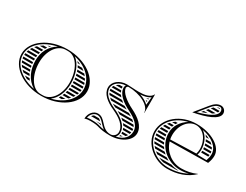

<svg xmlns="http://www.w3.org/2000/svg" viewBox="-67 -1042 1881 1470"><g transform="rotate(30 873.5 -307.0)"><path d="M125.3 -82H178.2C175.3 -87.2 172.6 -92.6 170.2 -98H107.5C113 -92.4 118.9 -87.1 125.3 -82ZM144.6 -68C153.4 -62.3 162.8 -56.9 172.7 -52H198.2C194.1 -57.2 190.2 -62.5 186.6 -68ZM62.6 -188C63.1 -182.6 63.9 -177.3 65.1 -172H150.2C149.6 -177.3 149.1 -182.6 148.7 -188ZM69 -158C70.9 -152.6 73.1 -147.2 75.7 -142H155.5C154.2 -147.3 153.2 -152.6 152.2 -158ZM83.5 -128C86.9 -122.5 90.7 -117.2 94.9 -112H164.5C162.5 -117.2 160.7 -122.6 159.1 -128ZM62 -202H148.1C148 -204.7 148 -207.3 148 -210C148 -212.7 148 -215.3 148.1 -218H63.3C62.5 -212.7 62.1 -207.4 62 -202ZM181 -352H197.9C201 -355.7 204.4 -359.3 207.8 -362.8C198.6 -359.5 189.6 -355.9 181 -352ZM154.1 -338C145.7 -333 137.7 -327.7 130.2 -322H176.7C179.8 -327.5 183.2 -332.8 186.9 -338ZM113.5 -308C108 -302.9 102.9 -297.5 98.1 -292H162.5C164.5 -297.4 166.8 -302.8 169.3 -308ZM87.3 -278C83.8 -272.8 80.5 -267.5 77.6 -262H153.6C154.7 -267.4 156.1 -272.8 157.7 -278ZM71.2 -248C69.1 -242.8 67.4 -237.4 66 -232H149C149.4 -237.4 150.1 -242.7 150.9 -248ZM470.3 -82H521.4C527.1 -87.1 532.4 -92.4 537.3 -98H476.6C474.6 -92.5 472.5 -87.2 470.3 -82ZM463.6 -68C460.8 -62.5 457.7 -57.1 454.4 -52H478.9C487.8 -56.9 496.2 -62.2 504.1 -68ZM492 -188C492 -182.6 491.8 -177.3 491.4 -172H575.2C576.3 -177.3 577 -182.6 577.5 -188ZM490.2 -158C489.6 -152.6 488.8 -147.3 487.9 -142H565.7C568 -147.2 570 -152.6 571.7 -158ZM485.2 -128C484 -122.6 482.6 -117.2 481.1 -112H548.5C552.3 -117.2 555.7 -122.5 558.8 -128ZM491.8 -202H578C577.9 -207.4 577.5 -212.7 576.8 -218H490.9C491.3 -212.7 491.6 -207.4 491.8 -202ZM448.4 -352H471.1C460.7 -357.4 449.6 -362.1 438.2 -366.1C441.8 -361.6 445.2 -356.9 448.4 -352ZM456.9 -338C459.8 -332.8 462.5 -327.5 465 -322H516.5C509.8 -327.7 502.7 -333 495.2 -338ZM471 -308C473.1 -302.8 475 -297.4 476.7 -292H545.3C541.1 -297.5 536.4 -302.9 531.5 -308ZM480.8 -278C482.2 -272.7 483.5 -267.4 484.7 -262H563.8C561.2 -267.5 558.3 -272.8 555 -278ZM487.3 -248C488.2 -242.7 488.9 -237.4 489.6 -232H574.3C573.1 -237.4 571.5 -242.8 569.6 -248ZM406.1 -14.3C452.9 -47.5 482 -115.9 482 -190C482 -273.3 452.1 -350.7 403.1 -386.3C507.2 -364.5 588 -291.4 588 -200C588 -109.4 508.7 -36.7 406.1 -14.3ZM190 -210C190 -309.7 244 -392.1 315 -394.7C320.3 -394.9 324.7 -395 330 -395C335.3 -395 339.7 -394.9 345 -394.7C416.4 -392.1 470 -300.4 470 -190C470 -90.3 416 -7.9 345 -5.3C339.7 -5.1 335.3 -5 330 -5C324.7 -5 320.3 -5.1 315 -5.3C243.6 -7.9 190 -99.6 190 -210ZM40 -200C40 -86.8 169.9 5 330 5C490.1 5 620 -86.8 620 -200C620 -313.2 490.1 -405 330 -405C169.9 -405 40 -313.2 40 -200ZM256.9 -13.7C142.2 -35.5 52 -107.8 52 -200C52 -291.5 140.7 -363.3 253.9 -385.7C191.1 -349 158 -284.5 158 -210C158 -127.2 189.7 -54.3 256.9 -13.7Z M791.4 -38C814.9 -35.9 830 -31.9 842.6 -28C839.3 -31.5 836.3 -34.7 833.2 -38ZM756.7 -68C750.5 -64.3 744.7 -58.9 739.9 -52H820.1C813.2 -58.9 806.9 -64.3 800.2 -68ZM836.5 -368H809.4C800 -363.7 791.8 -358.2 785.1 -352H837.7C836.9 -356.9 836.5 -362 836.5 -367.1C836.5 -367.4 836.5 -367.7 836.5 -368ZM841.1 -338H773.3C770 -332.9 767.6 -327.5 766 -322H847.7C845.1 -327.2 842.9 -332.5 841.1 -338ZM856.1 -308H764C764 -302.6 764.7 -297.3 766.1 -292H868.9C864.2 -297.2 859.9 -302.5 856.1 -308ZM883 -278H771.5C774.2 -272.6 777.7 -267.2 781.8 -262H902.6C895.7 -267.1 889.1 -272.5 883 -278ZM923.2 -248H794.6C800.4 -242.5 806.8 -237.2 814 -232H950.9C941.4 -237.1 932.1 -242.4 923.2 -248ZM1005.9 -202C997.3 -207.6 988.1 -212.9 978.5 -218H835.6C845.2 -212.4 855.7 -207.1 866.8 -202ZM1025.3 -188H896.3C906 -183 915.6 -177.7 924.8 -172H1042.8C1037.6 -177.5 1031.7 -182.8 1025.3 -188ZM1054.5 -158H945.5C952.3 -152.9 958.7 -147.6 964.7 -142H1063.7C1061.3 -147.4 1058.2 -152.8 1054.5 -158ZM1068.4 -128H978.2C982.5 -122.9 986.5 -117.6 990.1 -112H1070C1070 -112.7 1070 -113.3 1070 -114C1070 -118.7 1069.5 -123.4 1068.4 -128ZM1064.7 -82C1066.6 -87.2 1067.9 -92.5 1068.8 -98H997.8C1000.2 -92.8 1002.2 -87.5 1003.8 -82ZM1058.1 -68H1006.8C1007.6 -62.8 1008 -57.5 1008 -52H1045.5C1050.5 -57 1054.7 -62.3 1058.1 -68ZM1027.2 -38H1006.3C1005.4 -33.9 1004.3 -30 1003.1 -27C1012.1 -30.1 1020.1 -33.8 1027.2 -38ZM1036.2 -382H1056.3C1056.6 -384.6 1056.8 -387.2 1057.1 -389.8C1050.2 -386.6 1043.2 -384 1036.2 -382ZM1054.9 -368H1040.2C1045.1 -364.9 1049.7 -361.7 1054 -358.5ZM982.4 -384C1014.8 -385.5 1046.3 -391.5 1069 -408.7L1062 -338.4C1042.2 -357.8 1014.3 -373.2 982.4 -384ZM705 -10C720.8 -15.5 737.1 -17.5 754 -17.5C799.5 -17.5 818.3 -12.5 836.7 -6.9C855.3 -1.2 890.9 5 937 5C1033.6 5 1112 -48.3 1112 -114C1112 -176.5 1054.1 -223.1 984.5 -257C918.7 -289.1 865.3 -333.5 861.5 -371.1C861.5 -381 868.7 -389 877.5 -389C979.8 -388.9 1079 -339.3 1079 -277H1081V-440L1080 -441C1062.4 -403.6 1014.1 -395.6 963.3 -395.6C943.1 -395.6 922.5 -396.8 903.3 -398C886.4 -399.1 870.6 -400 857 -400C793.5 -400 742 -358.8 742 -308C742 -251.5 796 -209.4 861.1 -180.4C928.4 -150.4 986 -108.9 986 -52C986 -26.1 964 -5 937 -5C894 -5 870.8 -29.9 848.7 -53.6C828.9 -75.6 809.4 -96 777 -96C738.4 -96 705 -57.5 705 -10ZM854.4 -388C848.7 -382.6 846.5 -375.9 846.5 -367.1C846.5 -310.9 904.3 -265.5 972.5 -232.2C1030.8 -203.8 1080 -163.9 1080 -114C1080 -67.9 1052.5 -24.3 980.8 -11C991.2 -21.6 998 -36.3 998 -52C998 -117.8 933.3 -161.4 866 -191.4C801.4 -220.1 754 -259.9 754 -308C754 -349.2 796.5 -386.8 854.4 -388ZM877.9 -10.7C861.6 -12.9 848.5 -15.8 840.2 -18.3C821.3 -24.1 800.3 -29.5 754 -29.5C742.2 -29.5 729 -28.3 718.5 -26.1C725.1 -60.9 750.8 -84 777 -84C803.6 -84 819.7 -67.9 839.9 -45.5C850.7 -33.8 862.7 -21 877.9 -10.7Z M1491.8 -548 1478.8 -532H1531.3C1540.3 -537.1 1548.1 -542.5 1554.3 -548ZM1467.5 -518C1463.1 -512.7 1458.8 -507.3 1454.5 -502H1457.2C1473.6 -507 1488.7 -512.4 1502.2 -518ZM1539.1 -592H1568.6C1566.2 -595.4 1563.2 -597 1561 -597C1553.3 -597 1546.1 -595.2 1539.1 -592ZM1518.5 -578C1513.4 -573.3 1508.3 -568 1503.2 -562H1566.5C1569.7 -567.2 1571.6 -572.5 1571.9 -578ZM1398 -465C1507.9 -485.5 1607 -520.5 1607 -575C1607 -599.8 1586.8 -620 1562 -620C1530.1 -620 1504.8 -599 1482.7 -571.7L1397 -466ZM1426.1 -482.9 1492 -564.1C1511.5 -588.1 1533.2 -607 1561 -607C1572.6 -607 1582 -594.9 1582 -580C1582 -533.6 1507.2 -504 1426.1 -482.9ZM1572.3 -368H1570.1C1574.3 -362.9 1578.1 -357.6 1581.6 -352H1608.7C1597.6 -358.2 1585.4 -363.6 1572.3 -368ZM1630.3 -338H1589.5C1592.2 -332.8 1594.6 -327.5 1596.7 -322H1648.1C1642.8 -327.6 1636.9 -333 1630.3 -338ZM1659.4 -308H1601.5C1603.1 -302.8 1604.4 -297.4 1605.6 -292H1668.2C1665.9 -297.5 1662.9 -302.8 1659.4 -308ZM1672.9 -278H1608C1608.7 -272.8 1609.2 -267.4 1609.6 -262H1675C1674.8 -267.4 1674.1 -272.8 1672.9 -278ZM1674.5 -248H1610C1610 -242.8 1609.6 -237.3 1609 -232H1672C1673.1 -237.3 1674 -242.6 1674.5 -248ZM1340.6 -338H1321C1313.8 -333 1306.9 -327.6 1300.5 -322H1330.3C1333.5 -327.5 1336.9 -332.8 1340.6 -338ZM1323.2 -308H1286C1281.2 -302.9 1276.7 -297.5 1272.6 -292H1316.9C1318.7 -297.5 1320.8 -302.8 1323.2 -308ZM1312.8 -278H1263.1C1259.9 -272.8 1257 -267.4 1254.5 -262H1309.7C1310.5 -267.4 1311.5 -272.8 1312.8 -278ZM1308.3 -248H1248.6C1246.7 -242.7 1245.1 -237.4 1243.8 -232H1308.1C1308 -234 1308 -236 1308 -238C1308 -241.4 1308.1 -244.7 1308.3 -248ZM1381.1 -82C1375.2 -87.1 1369.6 -92.4 1364.4 -98H1275.1C1279.4 -92.5 1284.1 -87.1 1289.1 -82ZM1399.1 -68H1304.1C1310.8 -62.3 1318 -56.9 1325.5 -52H1425.5C1416.3 -56.8 1407.5 -62.1 1399.1 -68ZM1458.6 -38H1350.1C1364.1 -31.2 1378.9 -25.8 1394.2 -22H1513.7C1519.3 -23 1524.8 -24.2 1530.2 -25.5C1505.1 -26.1 1481.1 -30.4 1458.6 -38ZM1311.2 -202C1310.3 -207.3 1309.5 -212.6 1309 -218H1241C1240.2 -212.7 1239.7 -207.4 1239.5 -202ZM1314.3 -188H1239.6C1239.9 -182.6 1240.5 -177.3 1241.4 -172H1319.2C1317.3 -177.2 1315.7 -182.6 1314.3 -188ZM1324.7 -158H1244.4C1245.9 -152.6 1247.7 -147.2 1249.7 -142H1332.5C1329.6 -147.2 1327 -152.5 1324.7 -158ZM1340.8 -128H1256C1258.7 -122.5 1261.8 -117.2 1265.1 -112H1352.3C1348.2 -117.2 1344.4 -122.5 1340.8 -128ZM1406.9 -385.8C1352.3 -351.4 1318 -299.9 1318 -238C1318 -126.2 1415.6 -35.4 1535.9 -35.4C1561.9 -35.4 1583.9 -38.3 1608.8 -45.6C1559.8 -17.9 1505.1 -5.9 1443.8 -5.9C1334.1 -5.9 1229.4 -92.5 1229.4 -195.6C1229.4 -284.8 1303.1 -362.2 1406.9 -385.8ZM1710 -260C1710 -340 1604.5 -405 1472 -405C1331.4 -405 1217.4 -311.2 1217.4 -195.6C1217.4 -84.3 1328.7 6.1 1443.8 6.1C1531.8 6.1 1610 -19 1671 -77L1670 -78C1626 -59 1585.3 -50.4 1535.9 -50.4C1451.8 -50.4 1380.4 -107.5 1357.6 -185L1695 -190C1704.1 -213.7 1710 -234.8 1710 -260ZM1533.9 -387.9C1617.8 -373.5 1685 -323.9 1685 -260C1685 -239.4 1680.3 -220.3 1673.6 -201.9L1593 -203.6C1597.2 -217.5 1600 -232.9 1600 -248C1600 -308.3 1574.3 -360.7 1533.9 -387.9ZM1353.8 -200.1C1351.3 -212.3 1350 -225 1350 -238C1350 -324.7 1404.7 -395 1472 -395C1537.1 -395 1588 -330.8 1588 -248C1588 -234.5 1585.4 -220.1 1581.5 -207Z"/></g></svg>

Font: SortefaxS02
Style: Medium
Weight: 500
Designer: gluk
Foundry: gluk
Version: Version 0.261